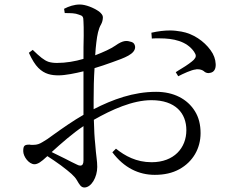

<svg xmlns="http://www.w3.org/2000/svg" viewBox="-20 -791 1040 851"><path d="M83 -121C83 -145 88 -150 111 -150C114 -149 117 -149 120 -149C123 -149 125 -149 128 -149C144 -149 155 -153 168 -161C181 -168 197 -179 217 -194C256 -222 306 -257 350 -282V-475C314 -466 269 -457 240 -457C208 -457 178 -462 150 -490C136 -504 122 -526 108 -557L125 -570C157 -539 175 -524 195 -517C205 -514 217 -512 232 -512C272 -512 313 -519 350 -530C350 -567 350 -601 351 -632C351 -662 351 -683 350 -695C350 -718 346 -721 330 -726C313 -733 294 -733 267 -733L264 -752C285 -763 309 -771 334 -771C359 -771 395 -757 419 -740C430 -731 436 -723 436 -715C436 -703 433 -692 428 -683C416 -663 411 -636 407 -603C405 -586 403 -567 402 -546C441 -561 471 -575 490 -588C528 -615 543 -611 563 -605C573 -602 578 -594 579 -583C579 -551 533 -535 477 -515C449 -505 423 -496 399 -489C396 -444 395 -397 395 -350V-307C479 -350 571 -384 672 -384C749 -384 810 -353 844 -298C861 -271 869 -238 869 -201C869 -133 835 -74 775 -41C744 -24 708 -16 666 -16C595 -16 530 -47 478 -116L494 -132C534 -100 584 -72 652 -72C751 -72 806 -135 806 -214C806 -289 758 -347 651 -347C568 -347 475 -305 396 -260C397 -215 399 -179 402 -153C404 -127 406 -107 408 -92C410 -77 411 -63 411 -51C411 -6 385 40 354 40C339 40 332 27 321 8C310 -11 292 -26 250 -58C229 -73 209 -87 190 -99C175 -85 164 -76 156 -71C148 -66 140 -63 133 -63C108 -63 83 -97 83 -121ZM651 -646C682 -653 709 -656 734 -656C750 -656 767 -654 784 -651C836 -642 884 -609 913 -569C928 -549 935 -528 936 -507C937 -487 930 -471 911 -468C910 -468 910 -468 909 -468C908 -467 906 -467 905 -467C896 -467 889 -470 883 -476C876 -481 867 -484 856 -484C852 -484 849 -484 847 -483C830 -482 791 -464 770 -453L759 -471C766 -476 775 -481 786 -488C808 -501 830 -517 839 -526C850 -538 851 -546 840 -562C807 -609 748 -621 688 -621C682 -621 676 -621 671 -621C665 -621 659 -621 653 -620ZM350 -232C302 -200 252 -156 209 -117C228 -108 247 -98 268 -88C289 -77 307 -68 322 -61C327 -58 332 -57 336 -57C345 -57 350 -64 350 -79Z"/></svg>

Font: CJK Symbols
Style: Regular
Weight: 400
Designer: Ryoko NISHIZUKA 西塚涼子 (kana & ideographs); Frank Grießhammer (serif-style Latin); Paul D. Hunt (sans serif–style Latin); 
Foundry: Unicode
Version: Version 2.000;hotconv 1.1.0;makeotfexe 2.6.0